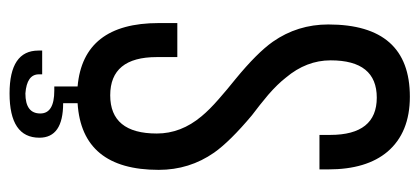

<svg xmlns="http://www.w3.org/2000/svg" viewBox="-264 -484 899 412"><g transform="rotate(90 186.0 -277.5)"><path d="M201 37Q275 37 275 88Q275 152 180 152Q88 152 88 90V82H139V89Q139 115 180 118Q223 118 223 86Q223 56 174 56H165V6Q29 -6 29 -168V-208H102V-164Q102 -64 184 -64Q266 -64 266 -164Q266 -216 229 -260Q215 -277 192 -297L171 -315L149 -333Q93 -379 69 -413Q32 -466 32 -532Q32 -707 187 -707Q264 -707 305 -659Q343 -614 343 -532V-513H269V-536Q269 -636 189 -636Q109 -636 109 -537Q109 -485 146 -441Q160 -423 183 -403L205 -385L227 -368Q283 -321 307 -287Q344 -234 344 -168Q344 -3 201 6Z"/></g></svg>

Font: Adderley Regular
Style: Regular
Weight: 400
Designer: gorohovskiy
Version: Version 1.003 November 13, 2017